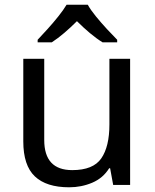

<svg xmlns="http://www.w3.org/2000/svg" viewBox="-20 -786 658 816"><path d="M533 -536V0H461L448 -71H444Q418 -29 372 -9.5Q326 10 274 10Q177 10 128 -36.5Q79 -83 79 -185V-536H168V-191Q168 -63 287 -63Q376 -63 410.5 -113Q445 -163 445 -257V-536ZM353 -766Q365 -744 387.5 -716.5Q410 -689 434.5 -662.5Q459 -636 478 -617V-606H416Q390 -622 362 -645.5Q334 -669 307 -696Q280 -669 253 -646Q226 -623 200 -606H140V-617Q159 -637 182.5 -663Q206 -689 228 -716.5Q250 -744 263 -766Z"/></svg>

Font: Noto Sans Syriac Eastern
Style: Regular
Weight: 400
Designer: Patrick Giasson and the Monotype Design Team
Foundry: Monotype Imaging Inc.
Version: Version 3.001; ttfautohint (v1.8.4.7-5d5b)